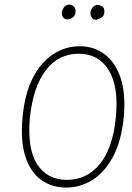

<svg xmlns="http://www.w3.org/2000/svg" viewBox="-20 -820 584 847"><path d="M271.5 7.5Q209.5 7.5 162.5 -25.8Q115.5 -59 92.5 -127.8Q69.5 -196.5 79.5 -302Q89 -407 125 -476.8Q161 -546.5 215 -581.2Q269 -616 331.5 -616Q393.5 -616 440.8 -581.2Q488 -546.5 511.8 -477Q535.5 -407.5 526 -302Q515 -196 477.8 -127.2Q440.5 -58.5 386.8 -25.5Q333 7.5 271.5 7.5ZM275.5 -26.5Q362 -26.5 419.5 -95.2Q477 -164 491 -301Q504.5 -438 459.5 -510.5Q414.5 -583 327.5 -583Q238.5 -583 182.5 -510.5Q126.5 -438 112 -302Q99.5 -164.5 143.8 -95.5Q188 -26.5 275.5 -26.5ZM277.5 -734.5Q264.5 -734.5 258 -744.2Q251.5 -754 253 -766Q254 -775.5 262 -787.5Q270 -799.5 285.5 -799.5Q296 -799.5 304.8 -792Q313.5 -784.5 313.5 -770Q313.5 -752 301.2 -743.2Q289 -734.5 277.5 -734.5ZM402.5 -733Q390.5 -733 384.2 -743.5Q378 -754 379 -765Q380 -775.5 388.5 -787Q397 -798.5 411 -798.5Q418.5 -798.5 429.5 -792.5Q440.5 -786.5 440.5 -769Q440.5 -749 425.8 -741Q411 -733 402.5 -733Z"/></svg>

Font: Karla ExtraLight
Style: Italic
Weight: 250
Italic angle: -8°
Designer: Jonathan Pinhorn
Version: Version 2.004;gftools[0.9.33]